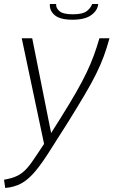

<svg xmlns="http://www.w3.org/2000/svg" viewBox="-56 -710 564 954"><path d="M-36 183Q5 176 31 163Q57 150 78.5 125.5Q100 101 127 59L163 5L52 -520H104L198 -49L246 -125Q291 -197 322 -251Q353 -305 374 -349Q395 -393 410 -434Q425 -475 438 -520H488Q475 -472 459.5 -430Q444 -388 421.5 -342.5Q399 -297 365 -239.5Q331 -182 282 -103L200 26Q154 100 119 141.5Q84 183 49.5 201.5Q15 220 -30 224ZM304 -612Q242 -612 215.5 -635Q189 -658 192 -690H223Q221 -671 239 -655Q257 -639 306 -639Q354 -639 374 -654Q394 -669 402 -690H432Q429 -658 397.5 -635Q366 -612 304 -612Z"/></svg>

Font: Raleway Light
Style: Italic
Weight: 300
Italic angle: -12°
Designer: Matt McInerney, Pablo Impallari, Rodrigo Fuenzalida
Foundry: Matt McInerney, Pablo Impallari, Rodrigo Fuenzalida
Version: Version 4.026